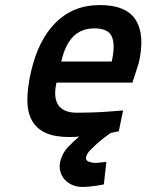

<svg xmlns="http://www.w3.org/2000/svg" viewBox="-20 -530 578 758"><path d="M390 198Q376 201 362 203Q350 205 334.5 206.5Q319 208 305 208Q283 208 265 200Q247 192 235 178.5Q223 165 218 146.5Q213 128 218 107Q226 74 248.5 50.5Q271 27 293 9Q283 10 273.5 10.5Q264 11 254 11Q196 11 160 -5.5Q124 -22 106 -54.5Q88 -87 88 -135Q88 -183 102 -245Q131 -373 200.5 -441.5Q270 -510 374 -510Q479 -510 516 -451Q553 -392 528 -282L503 -204H203Q197 -178 198 -156Q199 -134 208 -118.5Q217 -103 235.5 -94Q254 -85 284 -85Q311 -85 342.5 -86Q374 -87 402 -89Q434 -91 466 -94L449 -12Q444 -11 439 -10Q434 -9 428.5 -7.5Q423 -6 416 -5H417Q391 13 371 30Q354 45 338 61Q322 77 320 90Q317 103 330 108Q343 113 356 113Q360 113 367 112.5Q374 112 382 111Q391 110 400 109ZM421 -287Q436 -353 421.5 -385.5Q407 -418 353 -418Q300 -418 268 -384.5Q236 -351 222 -287Z"/></svg>

Font: Panefresco 750wt
Style: Italic
Weight: 750
Foundry: Campivisivi & Chank Co
Version: Version 1.000